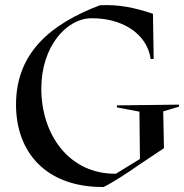

<svg xmlns="http://www.w3.org/2000/svg" viewBox="-20 -735 735 767"><path d="M539 -79 635 -143 632 -290 695 -309V-317L447 -314V-306L537 -289L539 -100L443 -41C257 -39 145 -196 145 -381C145 -552 248 -661 343 -662C463 -664 567 -604 582 -499L594 -500L591 -680C519 -704 455 -718 379 -714C184 -640 44 -525 44 -317C44 -124 167 14 394 12C429 -5 489 -44 539 -79Z"/></svg>

Font: Mazius Display
Style: Regular
Weight: 400
Designer: Alberto Casagrande & Collletttivo
Foundry: Collletttivo
Version: Version 2.000;Glyphs 3.2 (3217)